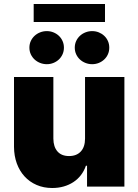

<svg xmlns="http://www.w3.org/2000/svg" viewBox="-20 -929 689 956"><path d="M49.7 -197.4V-545.5H245.7V-238.6Q246.1 -197.8 266.2 -174.9Q286.2 -152 323.9 -152Q361.5 -152 382.5 -174.9Q403.4 -197.8 403.4 -238.6V-545.5H599.4V0H413.4V-103.7H407.7Q398.8 -77.8 383 -57.2Q367.2 -36.6 345.5 -22.4Q323.9 -8.2 297.2 -0.5Q270.6 7.1 240.1 7.1Q197.1 7.1 162.1 -8.2Q127.1 -23.4 102.3 -50.6Q77.4 -77.8 63.7 -115.2Q50.1 -152.7 49.7 -197.4ZM147.7 -819.6V-909.1H502.8V-819.6ZM352.3 -691.8Q352.3 -709.5 359.2 -724.6Q366.1 -739.7 378 -750.7Q389.9 -761.7 405.7 -767.9Q421.5 -774.1 438.9 -774.1Q456.3 -774.1 471.8 -767.9Q487.2 -761.7 498.9 -750.7Q510.7 -739.7 517.4 -724.6Q524.1 -709.5 524.1 -691.8Q524.1 -674 517.4 -658.9Q510.7 -643.8 498.9 -632.8Q487.2 -621.8 471.8 -615.6Q456.3 -609.4 438.9 -609.4Q421.5 -609.4 405.7 -615.6Q389.9 -621.8 378 -632.8Q366.1 -643.8 359.2 -658.9Q352.3 -674 352.3 -691.8ZM126.4 -691.8Q126.4 -709.5 133.3 -724.6Q140.3 -739.7 152.2 -750.7Q164.1 -761.7 179.9 -767.9Q195.7 -774.1 213.1 -774.1Q230.5 -774.1 245.9 -767.9Q261.4 -761.7 273.1 -750.7Q284.8 -739.7 291.5 -724.6Q298.3 -709.5 298.3 -691.8Q298.3 -674 291.5 -658.9Q284.8 -643.8 273.1 -632.8Q261.4 -621.8 245.9 -615.6Q230.5 -609.4 213.1 -609.4Q195.7 -609.4 179.9 -615.6Q164.1 -621.8 152.2 -632.8Q140.3 -643.8 133.3 -658.9Q126.4 -674 126.4 -691.8Z"/></svg>

Font: Inter P Black
Style: Regular
Weight: 900
Designer: Rasmus Andersson
Foundry: rsms
Version: Version 3.018;git-588b23468